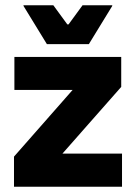

<svg xmlns="http://www.w3.org/2000/svg" viewBox="-20 -707 515 727"><path d="M442 -125.5V0H33V-114L255 -366.5H34.5V-491.5H439V-378L216.5 -125.5ZM157.5 -540 69 -684.5V-687H182L235 -614.5H239.5L292.5 -687H405V-684.5L316.5 -540Z"/></svg>

Font: Anek Latin Medium
Style: Bold
Weight: 700
Version: Version 1.003